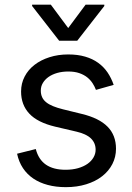

<svg xmlns="http://www.w3.org/2000/svg" viewBox="-20 -784 563 816"><path d="M387.8 -402Q382.5 -416.2 373.6 -430Q364.7 -443.9 350.9 -455.1Q337 -466.3 317.1 -473.2Q297.2 -480.1 269.9 -480.1Q245 -480.1 223.5 -474.1Q202.1 -468 186.6 -457.2Q171.2 -446.4 162.3 -431.6Q153.4 -416.9 153.4 -399.1Q153.4 -383.5 158.9 -371.3Q164.4 -359 176 -349.6Q187.5 -340.2 205.3 -332.9Q223 -325.6 247.2 -319.6L328.1 -299.7Q401.3 -282 437.1 -245.6Q473 -209.2 473 -152Q473 -116.8 457.6 -86.8Q442.1 -56.8 414.1 -35Q386 -13.1 346.8 -0.9Q307.5 11.4 259.9 11.4Q218 11.4 183.2 2.1Q148.4 -7.1 121.8 -25Q95.2 -43 77.6 -69.4Q60 -95.9 52.6 -130.7L132.1 -150.6Q143.5 -106.2 175.1 -84.3Q206.7 -62.5 258.5 -62.5Q288 -62.5 311.6 -69.2Q335.2 -76 351.7 -87.5Q368.3 -99.1 377.3 -114.7Q386.4 -130.3 386.4 -147.7Q386.4 -176.1 366.7 -195.5Q346.9 -214.8 305.4 -224.4L214.5 -245.7Q139.6 -263.5 104.6 -301Q69.6 -338.4 69.6 -394.9Q69.6 -429.7 84.7 -458.6Q99.8 -487.6 126.6 -508.3Q153.4 -529.1 190.2 -540.8Q226.9 -552.6 269.9 -552.6Q310.4 -552.6 342 -543.3Q373.6 -534.1 397.2 -517Q420.8 -500 437 -476.2Q453.1 -452.4 463.1 -423.3ZM269.9 -664.8 343.8 -764.2H423.3V-758.5L308.2 -610.8H231.5L116.5 -758.5V-764.2H196Z"/></svg>

Font: Fast_Sans-Dotted
Style: Regular
Weight: 400
Version: Version 3.018